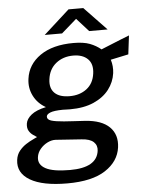

<svg xmlns="http://www.w3.org/2000/svg" viewBox="-67 -741 728 959"><g transform="rotate(-5 297.0 -261.0)"><path d="M232 171Q108.5 171 46 134.2Q-16.5 97.5 -8 32.5Q-4.5 6 10.5 -12.5Q25.5 -31 44.5 -43.2Q63.5 -55.5 79.2 -62.5Q95 -69.5 100.5 -73Q94 -77.5 82 -85.5Q70 -93.5 61.5 -107.5Q53 -121.5 56 -144Q59.5 -167.5 84.2 -187.5Q109 -207.5 158 -218Q117 -241 97 -281Q77 -321 83.5 -366.5Q93 -438 155.8 -481.5Q218.5 -525 323 -525Q373.5 -525 404.8 -513Q436 -501 460 -481Q474 -486.5 501.2 -497.8Q528.5 -509 557 -520.5Q585.5 -532 602.5 -538.5L591 -444.5L501.5 -425.5Q512 -392.5 507.5 -357.5Q501.5 -313 473.5 -276.5Q445.5 -240 396.2 -218.2Q347 -196.5 277 -196.5Q269 -196.5 258 -197Q247 -197.5 241.5 -197.5Q196 -197 177.5 -189.2Q159 -181.5 158.5 -170Q158 -155.5 178 -149Q198 -142.5 242 -139Q261 -137.5 288.2 -136Q315.5 -134.5 347 -132.5Q430 -127 469 -88.2Q508 -49.5 499.5 14Q490 83.5 423.2 127.2Q356.5 171 232 171ZM281.5 -262Q332 -262 366.8 -288.5Q401.5 -315 408 -364.5Q414.5 -412 389 -437.2Q363.5 -462.5 316 -462.5Q265 -462.5 229.5 -434Q194 -405.5 187.5 -355Q181.5 -310.5 206 -286.2Q230.5 -262 281.5 -262ZM251 105.5Q385.5 105.5 396.5 22Q400 -5 381.8 -22.2Q363.5 -39.5 321.5 -42L192 -51Q172.5 -52 151.5 -41.8Q130.5 -31.5 115 -13.2Q99.5 5 96.5 28Q91.5 65 128.8 85.2Q166 105.5 251 105.5ZM183.5 -577.5 313 -694.5H387L499 -577.5H406.5L346.5 -644L270.5 -577.5Z"/></g></svg>

Font: Public Sans Medium
Style: Italic
Weight: 500
Italic angle: -8°
Designer: The Public Sans project authors (U.S. Web Design System). Libre Franklin designed by Pablo Impallari and Rodrigo Fuenzal
Version: Version 1.007; ttfautohint (v1.8.1) -l 8 -r 50 -G 200 -x 14 